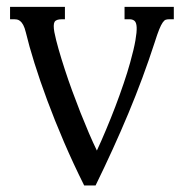

<svg xmlns="http://www.w3.org/2000/svg" viewBox="-20 -539 540 569"><path d="M263.2 10.7H229.5Q197.3 -53.7 169.7 -117.9Q142.1 -182.1 120.1 -241.5Q98.1 -300.8 82 -352.3Q65.9 -403.8 56.6 -442.9Q53.2 -457 48.8 -465.1Q44.4 -473.1 39.6 -476.8Q34.7 -480.5 30.3 -481.2Q25.9 -481.9 22.9 -481.9H9.8V-518.6H172.4V-481.9H163.1Q146 -481.9 141.6 -473.9Q137.2 -465.8 141.1 -443.8Q145.5 -421.4 153.6 -393.3Q161.6 -365.2 171.9 -333.7Q182.1 -302.2 194.1 -269.5Q206.1 -236.8 218.5 -205.3Q231 -173.8 243.4 -144.8Q255.9 -115.7 267.1 -92.8Q280.3 -121.1 294.4 -154.8Q308.6 -188.5 321.8 -223.1Q335 -257.8 346.4 -291.5Q357.9 -325.2 365.7 -353.5Q377 -394 381.3 -419.2Q385.7 -444.3 385 -458.3Q384.3 -472.2 378.7 -477.1Q373 -481.9 364.3 -481.9H349.1V-518.6H495.1V-481.9H481Q475.6 -481.9 471.2 -480.5Q466.8 -479 462.2 -472.4Q457.5 -465.8 451.9 -452.1Q446.3 -438.5 438.5 -413.6Q404.3 -308.1 360.4 -202.9Q316.4 -97.7 263.2 10.7Z"/></svg>

Font: Arian Grqi
Style: Regular
Weight: 400
Designer: Ruben Hakobyan (Tarumian)
Foundry: Ruben Hakobyan (Tarumian)
Version: Version 1.003